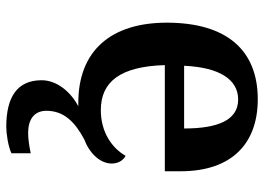

<svg xmlns="http://www.w3.org/2000/svg" viewBox="-132 -456 822 597"><g transform="rotate(90 278.5 -157.0)"><path d="M374 234C395 234 435 228 456 218V158C432 163 411 166 393 166C353 166 324 149 324 109C324 54 360 20 412 -8C455 -24 488 -57 488 -94C488 -114 478 -130 464 -137C440 -95 391 -60 322 -60C234 -60 186 -120 182 -259H512V-308C512 -466 427 -548 288 -548C136 -548 50 -452 50 -265C50 -91 138 10 299 10H310C266 33 229 76 229 124C229 200 281 234 374 234ZM379 -319H184C189 -428 226 -487 289 -487C354 -487 379 -422 379 -319Z"/></g></svg>

Font: Noto Serif Tamil SemiBold
Style: Regular
Weight: 600
Designer: Indian Type Foundry, Tom Grace, and the Monotype Design Team
Foundry: Monotype Imaging Inc.
Version: Version 2.004